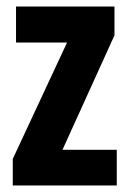

<svg xmlns="http://www.w3.org/2000/svg" viewBox="-20 -567 395 587"><path d="M337 0H19V-81L185 -437H29V-547H330V-459L171 -109H337Z"/></svg>

Font: Noto Sans Display ExtraCondensed
Style: Regular
Weight: 400
Width: 2
Version: Version 2.003